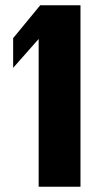

<svg xmlns="http://www.w3.org/2000/svg" viewBox="-20 -710 396 730"><path d="M286 0H127V-562L30 -452V-565L133 -690H286Z"/></svg>

Font: Trochut
Style: Bold
Weight: 700
Designer: Andreu Balius
Foundry: Andreu Balius
Version: Version 1.001